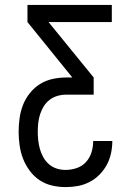

<svg xmlns="http://www.w3.org/2000/svg" viewBox="-20 -755 540 783"><path d="M247 8Q219 8 191.5 1.5Q164 -5 141 -20.5Q118 -36 101 -59Q84 -82 74 -108Q64 -134 60 -162Q56 -190 56 -218Q56 -246 60 -274Q64 -302 74 -327.5Q84 -353 102 -375.5Q120 -398 143.5 -412.5Q167 -427 194.5 -433Q222 -439 250 -439H275L92 -665V-735H436V-665H178L362 -439V-369H250Q232 -369 214.5 -364Q197 -359 182.5 -348Q168 -337 158.5 -321.5Q149 -306 143.5 -289Q138 -272 136 -254Q134 -236 134 -218Q134 -200 136 -182Q138 -164 143 -146.5Q148 -129 157 -113Q166 -97 180 -85Q194 -73 211.5 -67.5Q229 -62 247 -62Q270 -62 292.5 -69.5Q315 -77 330.5 -94Q346 -111 353 -133.5Q360 -156 360 -179V-180H438V-179Q438 -154 432.5 -129Q427 -104 415 -82Q403 -60 385 -42Q367 -24 344.5 -12.5Q322 -1 297.5 3.5Q273 8 247 8Z"/></svg>

Font: Moesevka
Style: Regular
Weight: 400
Monospace: yes
Designer: Belleve Invis
Foundry: Belleve Invis
Version: Version 32.5.0; ttfautohint (v1.8.4)